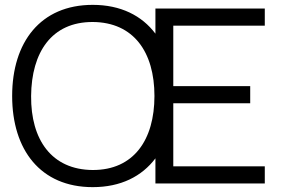

<svg xmlns="http://www.w3.org/2000/svg" viewBox="-20 -755 1160 790"><path d="M361.5 15C476.5 15 563.5 -29 619.5 -103.5V0H1069.5V-70.5H693V-330H1009.5V-400.5H693V-649.5H1069.5V-720H619.5V-616.5C563.5 -691 476.5 -735 361.5 -735C146.5 -735 30 -581.5 30 -360C30 -138.5 146.5 15 361.5 15ZM108 -360C109.5 -540 192.5 -665 361.5 -664.5C530.5 -663.5 615.5 -540 615.5 -360C615.5 -180 530.5 -55 361.5 -55.5C192.5 -56.5 106.5 -180 108 -360Z"/></svg>

Font: Eudonet
Style: Regular
Weight: 400
Designer: Mikhail Sharanda
Foundry: Mikhail Sharanda
Version: Version 4.503;Glyphs 3.1.2 (3151)